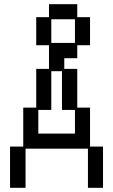

<svg xmlns="http://www.w3.org/2000/svg" viewBox="-20 -869 540 917"><path d="M28 -169H91V-355H153V-540H214V-653H153V-787H214V-849H349V-787H410V-653H349V-591H287V-540H349V-355H410V-169H472V28H400V-159H102V28H28ZM338 -664V-777H225V-664ZM338 -231V-344H276V-529H225V-344H163V-231Z"/></svg>

Font: DotGothic16
Style: Regular
Weight: 400
Designer: Fontworks Inc.
Foundry: Fontworks Inc.
Version: Version 1.100